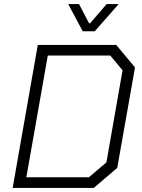

<svg xmlns="http://www.w3.org/2000/svg" viewBox="-20 -920 696 940"><path d="M165 -700H549L641 -590L554 -98L439 0H42ZM415 -52 501 -125 580 -576 520 -648H214L109 -52ZM314 -900H367L416 -806H421L502 -900H561L444 -767H385Z"/></svg>

Font: Chakra Petch Light
Style: Italic
Weight: 300
Italic angle: -10°
Designer: Katatrad Aksorn Co.,Ltd.
Foundry: Cadson Demak Co.,Ltd.
Version: Version 1.000; ttfautohint (v1.6)